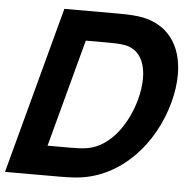

<svg xmlns="http://www.w3.org/2000/svg" viewBox="-78 -772 839 825"><g transform="rotate(5 342.0 -360.0)"><path d="M-26.5 0H206.5C217.5 0 259.5 0 293.6 -4C473.2 -25 611 -177 660 -360C671.3 -402.3 677 -442.9 677 -480.7C677 -606.3 613.9 -699.9 484.4 -716C452.5 -720 410.5 -720 399.5 -720H166.5ZM145.8 -128 270.2 -592H365.2C383.2 -592 418.2 -592 441.8 -587C502.7 -574.3 529 -520.1 529 -451.4C529 -422.8 524.5 -391.7 516 -360C488.4 -257 419.3 -152 320.2 -133C293.8 -128 258.8 -128 240.8 -128Z"/></g></svg>

Font: Manrope
Style: ExtraBoldItalic
Weight: 800
Italic angle: -15°
Designer: Mikhail Sharanda
Foundry: Mikhail Sharanda
Version: Version 4.502;hotconv 1.0.109;makeotfexe 2.5.65596